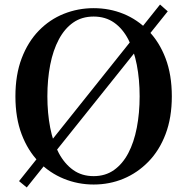

<svg xmlns="http://www.w3.org/2000/svg" viewBox="-20 -795 825 847"><path d="M720 -745 98 32 64 4 686 -775ZM189 -370Q189 -296 201.5 -231.5Q214 -167 239.5 -119.5Q265 -72 303 -45Q341 -18 393 -18Q445 -18 483 -45Q521 -72 546 -119.5Q571 -167 583.5 -231.5Q596 -296 596 -370Q596 -445 583.5 -509Q571 -573 546 -621Q521 -669 483 -695.5Q445 -722 393 -722Q341 -722 303 -695.5Q265 -669 239.5 -621Q214 -573 201.5 -509Q189 -445 189 -370ZM393 -759Q463 -759 524.5 -734Q586 -709 634.5 -659.5Q683 -610 710.5 -537.5Q738 -465 738 -370Q738 -276 710.5 -203.5Q683 -131 634.5 -81.5Q586 -32 524.5 -6.5Q463 19 393 19Q324 19 261.5 -6.5Q199 -32 151 -81Q103 -130 75.5 -202.5Q48 -275 48 -370Q48 -465 75.5 -537.5Q103 -610 151 -659.5Q199 -709 261.5 -734Q324 -759 393 -759Z"/></svg>

Font: Noto Serif TC
Style: Bold
Weight: 700
Designer: Ryoko NISHIZUKA 西塚涼子 (kana & ideographs); Frank Grießhammer (Latin, Greek & Cyrillic); Wenlong ZHANG 张文龙 (bopomofo); San
Foundry: Adobe
Version: Version 2.002-H1;hotconv 1.1.0;makeotfexe 2.6.0